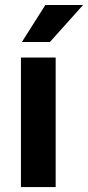

<svg xmlns="http://www.w3.org/2000/svg" viewBox="-20 -763 359 783"><path d="M69.3 -591.8 165 -742.7H318.8L183.6 -591.8ZM207 -528.3V0H65.4V-528.3Z"/></svg>

Font: Mardoto
Style: Bold
Weight: 700
Designer: Christian Robertson, Vahan Hovhannisyan
Foundry: Google
Version: Version 1.000